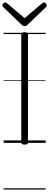

<svg xmlns="http://www.w3.org/2000/svg" viewBox="-29 -1149 396 1544"><path d="M169 14Q155 14 148.5 9.5Q142 5 142 -5V-871Q142 -881 148.5 -885.5Q155 -890 169 -890Q182 -890 189 -885.5Q196 -881 196 -871V-5Q196 5 190 9.5Q184 14 169 14ZM325 -1129Q333 -1129 340 -1121.5Q347 -1114 347 -1105Q347 -1103 346.5 -1100Q346 -1097 342 -1093L194 -951Q189 -946 183.5 -942.5Q178 -939 169 -939Q160 -939 155 -942.5Q150 -946 144 -951L-4 -1093Q-8 -1097 -8.5 -1100.5Q-9 -1104 -9 -1106Q-9 -1115 -1.5 -1122Q6 -1129 13 -1129Q18 -1129 22 -1126.5Q26 -1124 30 -1121L169 -1003L308 -1121Q313 -1124 316.5 -1126.5Q320 -1129 325 -1129ZM0 365H338V375H0ZM0 -20H338V0H0ZM0 -505H338V-500H0ZM0 -885H338V-875H0Z"/></svg>

Font: Playwrite AT Guides
Style: Regular
Weight: 400
Designer: Veronika Burian, José Scaglione
Foundry: TypeTogether
Version: Version 1.003